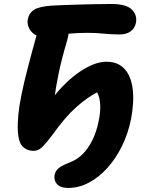

<svg xmlns="http://www.w3.org/2000/svg" viewBox="-20 -732 726 945"><path d="M316.8 193Q286 193 270.5 182.3Q255 171.6 250.6 156.8Q246.2 142 248.8 128.8Q253 109.6 266 98.1Q279 86.6 297.7 78.4Q316.4 70.2 336 61.8Q364.4 49.6 389.9 23.3Q415.4 -3 435.5 -43.8Q455.6 -84.6 466 -138Q475.4 -182.8 473 -219.3Q470.6 -255.8 457.8 -277.4Q411 -253.6 356 -205.2Q301 -156.8 239.2 -69.6Q209.6 -30.6 189.6 -10Q169.6 10.6 145.4 10.6Q114.6 10.6 93 -9.2Q71.4 -29 67.8 -85.8Q66 -125 70.4 -169Q74.8 -213 86.5 -269.9Q98.2 -326.8 117.9 -402.6Q137.6 -478.4 166.2 -581Q173.6 -610.6 194.3 -629Q215 -647.4 242.4 -647.4Q296.2 -647.4 311.9 -619.3Q327.6 -591.2 309.2 -528.6Q281.8 -435.6 268.5 -369.8Q255.2 -304 248.8 -256.8Q242.4 -209.6 235.6 -171.2L221 -223.8Q251 -268.2 286.8 -305.4Q322.6 -342.6 359.9 -370Q397.2 -397.4 434.1 -412.8Q471 -428.2 503.4 -428.2Q543.2 -428.2 569.6 -411.9Q596 -395.6 611.2 -367.2Q626.4 -338.8 631.9 -302.4Q637.4 -266 635 -225.8Q632.6 -185.6 625 -146.2Q610.8 -75 580.4 -13.1Q550 48.8 508.1 95Q466.2 141.2 417.1 167.1Q368 193 316.8 193ZM185.8 -552.6Q164 -552.6 146.8 -565.1Q129.6 -577.6 121.3 -597.2Q113 -616.8 116.8 -637.2Q123.6 -670 149.6 -685.1Q175.6 -700.2 235.2 -704.4Q253.8 -705.2 286.3 -706.7Q318.8 -708.2 359.7 -709.3Q400.6 -710.4 444.1 -711.4Q487.6 -712.4 528.4 -712.4Q601.4 -712.4 628.8 -685Q656.2 -657.6 649.2 -619.8Q643 -592 622.2 -577.2Q601.4 -562.4 569.6 -562.4Q531 -562.4 490.7 -566.4Q450.4 -570.4 411.4 -570.4Q362.6 -570.4 317.8 -566.2Q273 -562 238.8 -557.3Q204.6 -552.6 185.8 -552.6Z"/></svg>

Font: Shantell Sans Light
Style: Italic
Weight: 300
Italic angle: -11°
Designer: Stephen Nixon, Anya Danilova, Shantell Martin
Foundry: Arrow Type
Version: Version 1.008;[ac192a2d6]